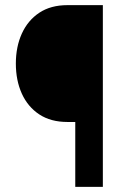

<svg xmlns="http://www.w3.org/2000/svg" viewBox="-20 -731 474 751"><path d="M382.3 0H274.4V-253.9H243.7Q178.7 -253.9 133.8 -283.4Q88.9 -313 65.4 -364.7Q42 -416.5 42 -482.4Q42 -547.9 65.4 -599.6Q88.9 -651.4 133.8 -681.2Q178.7 -710.9 243.7 -710.9H382.3Z"/></svg>

Font: Roboto Condensed Black
Style: Regular
Weight: 900
Designer: Christian Robertson
Foundry: Google
Version: Version 3.008; 2023